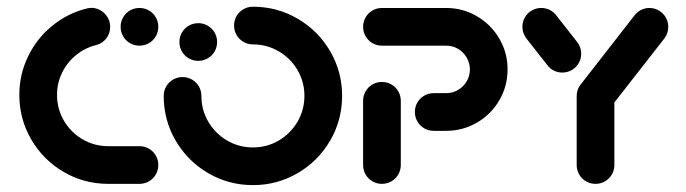

<svg xmlns="http://www.w3.org/2000/svg" viewBox="-20 -542 2021 566"><path d="M37 -262.2Q37 -322.6 62.8 -375.7Q88.5 -428.9 133.9 -465.9Q179.3 -503 235.9 -517Q253 -521.5 268.9 -515.2Q284.8 -508.9 294.8 -494.6Q304.8 -480.4 304.8 -463Q304.8 -443.3 293 -428.3Q281.1 -413.3 262.6 -408.9Q230 -400.7 203.9 -379.4Q177.8 -358.1 163 -327.6Q148.1 -297 148.1 -262.2Q148.1 -221.1 168.3 -186.5Q188.5 -151.9 223.1 -131.5Q257.8 -111.1 298.9 -111.1H391.1Q406.3 -111.1 419.1 -103.7Q431.9 -96.3 439.3 -83.5Q446.7 -70.7 446.7 -55.6Q446.7 -40.4 439.3 -27.6Q431.9 -14.8 419.1 -7.4Q406.3 0 391.1 0H298.9Q227.8 0 167.6 -35.2Q107.4 -70.4 72.2 -130.7Q37 -191.1 37 -262.2ZM335.6 -463Q335.6 -478.1 343 -490.9Q350.4 -503.7 363.1 -511.1Q375.9 -518.5 391.1 -518.5Q406.3 -518.5 419.1 -511.1Q431.9 -503.7 439.3 -490.9Q446.7 -478.1 446.7 -463Q446.7 -447.8 439.3 -435Q431.9 -422.2 419.1 -414.8Q406.3 -407.4 391.1 -407.4Q375.9 -407.4 363.1 -414.8Q350.4 -422.2 343 -435Q335.6 -447.8 335.6 -463Z M508.9 -418.1Q508.9 -433.3 516.3 -446.1Q523.7 -458.9 536.5 -466.3Q549.3 -473.7 564.4 -473.7Q579.6 -473.7 592.4 -466.3Q605.2 -458.9 612.6 -446.1Q620 -433.3 620 -418.1Q620 -403 612.6 -390.2Q605.2 -377.4 592.4 -370Q579.6 -362.6 564.4 -362.6Q549.3 -362.6 536.5 -370Q523.7 -377.4 516.3 -390.2Q508.9 -403 508.9 -418.1ZM670 -466.7Q670 -481.9 677.4 -494.6Q684.8 -507.4 697.6 -514.8Q710.4 -522.2 725.6 -522.2Q796.9 -522.2 857.4 -486.9Q917.9 -451.6 953.2 -391.1Q988.5 -330.6 988.5 -259.3Q988.5 -187.9 953.2 -127.4Q917.9 -66.9 857.4 -31.6Q796.9 3.7 725.6 3.7Q654.2 3.7 593.7 -31.6Q533.2 -66.9 497.9 -127.4Q462.6 -187.9 462.6 -259.3Q462.6 -274.4 470 -287.2Q477.4 -300 490.2 -307.4Q503 -314.8 518.1 -314.8Q533.3 -314.8 546.1 -307.4Q558.9 -300 566.3 -287.2Q573.7 -274.4 573.7 -259.3Q573.7 -217.9 594.1 -183.1Q614.6 -148.3 649.4 -127.8Q684.3 -107.4 725.6 -107.4Q767 -107.4 801.8 -127.8Q836.6 -148.3 857 -183.1Q877.4 -218 877.4 -259.3Q877.4 -300.7 857 -335.5Q836.6 -370.3 801.7 -390.7Q766.9 -411.1 725.6 -411.1Q710.4 -411.1 697.6 -418.5Q684.8 -425.9 677.4 -438.7Q670 -451.5 670 -466.7Z M1105.9 0Q1090.7 0 1078 -7.4Q1065.2 -14.8 1057.8 -27.6Q1050.4 -40.4 1050.4 -55.6V-244.8Q1050.4 -260 1057.8 -272.8Q1065.2 -285.6 1078 -293Q1090.7 -300.4 1105.9 -300.4Q1121.1 -300.4 1133.9 -293Q1146.7 -285.6 1154.1 -272.8Q1161.5 -260 1161.5 -244.8V-55.6Q1161.5 -40.4 1154.1 -27.6Q1146.7 -14.8 1133.9 -7.4Q1121.1 0 1105.9 0ZM1203 -211.9Q1203 -227 1210.4 -239.8Q1217.8 -252.6 1230.6 -260Q1243.3 -267.4 1258.5 -267.4H1295.2Q1314.4 -267.4 1330.4 -276.9Q1346.3 -286.3 1355.7 -302.2Q1365.2 -318.1 1365.2 -337.4Q1365.2 -356.3 1355.7 -372.4Q1346.3 -388.5 1330.4 -398Q1314.4 -407.4 1295.2 -407.4H1105.9Q1090.7 -407.4 1078 -414.8Q1065.2 -422.2 1057.8 -435Q1050.4 -447.8 1050.4 -463Q1050.4 -478.1 1057.8 -490.9Q1065.2 -503.7 1078 -511.1Q1090.7 -518.5 1105.9 -518.5H1295.2Q1344.4 -518.5 1386.1 -494.1Q1427.8 -469.6 1452 -428.1Q1476.3 -386.7 1476.3 -337.4Q1476.3 -288.1 1452 -246.5Q1427.8 -204.8 1386.1 -180.6Q1344.4 -156.3 1295.2 -156.3H1258.5Q1243.3 -156.3 1230.6 -163.7Q1217.8 -171.1 1210.4 -183.9Q1203 -196.7 1203 -211.9Z M1735.6 -312.6Q1750.7 -312.6 1763.5 -305.2Q1776.3 -297.8 1783.7 -285Q1791.1 -272.2 1791.1 -257V-55.6Q1791.1 -40.4 1783.7 -27.6Q1776.3 -14.8 1763.5 -7.4Q1750.7 0 1735.6 0Q1720.4 0 1707.6 -7.4Q1694.8 -14.8 1687.4 -27.6Q1680 -40.4 1680 -55.6V-257Q1680 -272.2 1687.4 -285Q1694.8 -297.8 1707.6 -305.2Q1720.4 -312.6 1735.6 -312.6ZM1693.3 -383.7Q1693.3 -368.5 1685.9 -355.7Q1678.5 -343 1665.7 -335.6Q1653 -328.1 1637.8 -328.1Q1624.4 -328.1 1613.1 -333.7Q1601.9 -339.3 1594.1 -349.3L1532.2 -428.1Q1520 -444.1 1520 -463Q1520 -478.1 1527.4 -490.9Q1534.8 -503.7 1547.6 -511.1Q1560.4 -518.5 1575.6 -518.5Q1588.5 -518.5 1600 -513Q1611.5 -507.4 1619.3 -497.4L1681.5 -418.1Q1693.3 -402.6 1693.3 -383.7ZM1894.4 -518.5Q1909.6 -518.5 1922.4 -510.9Q1935.2 -503.3 1942.6 -490.6Q1950 -477.8 1950 -463Q1950 -443.7 1938.1 -428.1L1779.3 -224.8Q1771.5 -214.8 1760 -209.1Q1748.5 -203.3 1735.6 -203.3Q1720.4 -203.3 1707.6 -210.7Q1694.8 -218.1 1687.4 -230.9Q1680 -243.7 1680 -258.9Q1680 -278.1 1691.9 -293L1851.1 -497.4Q1858.9 -507 1870.2 -512.8Q1881.5 -518.5 1894.4 -518.5Z"/></svg>

Font: 26F Galaxy Sans
Style: Regular
Weight: 400
Designer: C₂₉H₂₅N₃O₅
Version: Version 1.100;FEAKit 1.0